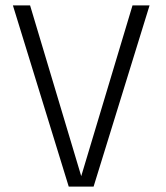

<svg xmlns="http://www.w3.org/2000/svg" viewBox="-20 -695 620 715"><path d="M236 0H328.5L537 -675H473.5L282.5 -39L92 -675H28Z"/></svg>

Font: Anybody Light
Style: Regular
Weight: 300
Designer: Tyler Finck
Foundry: Etcetera Type Company
Version: Version 1.111; ttfautohint (v1.8.4)